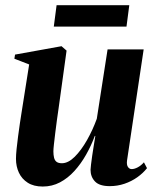

<svg xmlns="http://www.w3.org/2000/svg" viewBox="-20 -688 587 721"><path d="M140.5 12.5Q106.5 12.5 84.2 -1.8Q62 -16 51 -39.5Q40 -63 40 -91.5Q40 -105.5 42.2 -127.8Q44.5 -150 47.8 -175.2Q51 -200.5 54.5 -223.5Q58 -246.5 60.5 -262.5L89.5 -446L34 -467.5L36.5 -483L211 -514.5L230 -498L200 -281Q197 -262 193.8 -237.5Q190.5 -213 187.5 -188.8Q184.5 -164.5 182.5 -146Q180.5 -127.5 180.5 -120Q180.5 -106 183 -95.8Q185.5 -85.5 192.5 -80.2Q199.5 -75 212.5 -75Q236 -75 260.5 -99.2Q285 -123.5 306.8 -162Q328.5 -200.5 343.5 -242L384 -502.5H519.5L457 -85Q455 -69 460.5 -61Q466 -53 474.5 -53Q484.5 -53 497 -59.5Q509.5 -66 520.5 -78.5L532 -56.5Q517.5 -38 495.8 -22.5Q474 -7 447.5 2Q421 11 392 11Q353.5 11 336.8 -6.5Q320 -24 320 -50.5Q320 -56 321.8 -70.2Q323.5 -84.5 326.2 -103.2Q329 -122 332.2 -141.8Q335.5 -161.5 338 -177.5H336Q322.5 -141 303.2 -107Q284 -73 259.5 -46Q235 -19 205.2 -3.2Q175.5 12.5 140.5 12.5ZM192.5 -668.5H465.5L455 -588H182Z"/></svg>

Font: Merriweather 144pt
Style: Bold Italic
Weight: 700
Italic angle: -7.8°
Version: Version 2.101